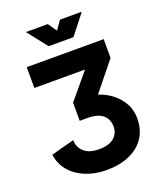

<svg xmlns="http://www.w3.org/2000/svg" viewBox="-167 -1023 948 1138"><g transform="rotate(-20 307.5 -453.5)"><path d="M581.1 -215.3Q581.1 -142.6 546.9 -91.8Q512.7 -41 450.9 -14.2Q389.2 12.7 307.1 12.7Q238.3 12.7 179.4 -10Q120.6 -32.7 81.8 -76.4Q43 -120.1 34.2 -183.1L180.2 -222.2Q180.2 -177.2 212.6 -147.9Q245.1 -118.7 307.1 -118.7Q369.6 -118.7 401.1 -145.8Q432.6 -172.9 432.6 -217.3Q432.6 -262.2 401.1 -289.3Q369.6 -316.4 307.1 -316.4H255.4V-431.2L389.2 -591.3H69.3V-722.7H554.7V-604L410.2 -425.3Q486.3 -400.4 533.7 -343.5Q581.1 -286.6 581.1 -215.3ZM273.4 -919.9 312 -864.7 350.6 -919.9H488.3L390.1 -794.9H233.9L135.7 -919.9Z"/></g></svg>

Font: Giphurs
Style: Bold
Weight: 700
Version: Version 0.920; ttfautohint (v1.8.4.7-5d5b)